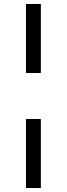

<svg xmlns="http://www.w3.org/2000/svg" viewBox="-20 -864 336 968"><path d="M186 -496H111V-844H186ZM186 84H111V-264H186Z"/></svg>

Font: Shippori Mincho ExtraBold
Style: Regular
Weight: 800
Designer: FONTDASU
Foundry: FONTDASU / Google Inc. / but / Adobe
Version: Version 3.110; ttfautohint (v1.8.3)